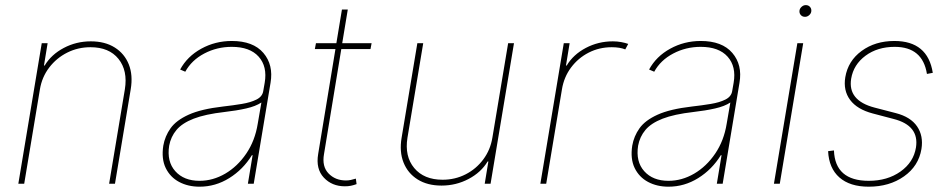

<svg xmlns="http://www.w3.org/2000/svg" viewBox="-20 -713 3683 745"><path d="M134.9 -366.5 73.9 0H51.1L142 -545.5H164.8L150.6 -458.8H153.4Q179 -501.4 227.5 -527Q275.9 -552.6 332.4 -552.6Q387.1 -552.6 425.1 -528.8Q463.1 -505 479.8 -463.1Q496.4 -421.2 487.2 -366.5L426.1 0H403.4L464.5 -366.5Q476.2 -438.9 439.8 -484.4Q403.4 -529.8 331 -529.8Q282.7 -529.8 240.9 -508.9Q199.2 -487.9 171 -451Q142.8 -414.1 134.9 -366.5Z M754.3 11.4Q709.5 11.4 674.9 -7.1Q640.3 -25.6 623 -61.1Q605.8 -96.6 613.6 -147.7Q620 -184.7 641.9 -215.4Q663.7 -246.1 711.8 -267.9Q759.9 -289.8 845.2 -299.7Q883.5 -304 918 -309.7Q952.4 -315.3 975.1 -326.7Q997.9 -338.1 1001.4 -359.4L1007.1 -392Q1017.8 -454.9 983.7 -493.1Q949.6 -531.2 879.3 -531.2Q821.7 -531.2 772.5 -505.3Q723.4 -479.4 698.9 -434.7L679 -443.2Q706.7 -494.3 761 -524.1Q815.3 -554 879.3 -554Q962.4 -554 1002 -507.6Q1041.5 -461.3 1029.8 -392L964.5 0H941.8L960.2 -110.8H957.4Q923.3 -55.4 869.7 -22Q816.1 11.4 754.3 11.4ZM754.3 -11.4Q806.1 -11.4 853.9 -39.2Q901.6 -67.1 935.5 -117Q969.5 -166.9 980.1 -233L994.3 -315.3Q971.9 -300.4 934.8 -292.1Q897.7 -283.7 850.9 -278.4Q776.3 -269.9 731.5 -252.5Q686.8 -235.1 664.8 -208.8Q642.8 -182.5 636.4 -147.7Q626.8 -85.9 660.2 -48.7Q693.5 -11.4 754.3 -11.4Z M1421.9 -545.5 1417.6 -522.7H1304.3L1237.2 -115.1Q1228.7 -67.1 1254.8 -40Q1280.9 -12.8 1322.4 -12.8Q1332 -12.8 1341.1 -14.7Q1350.1 -16.7 1360.8 -19.9L1363.6 1.4Q1351.9 5.7 1341.4 7.8Q1331 9.9 1318.2 9.9Q1268.1 9.9 1236.5 -23.8Q1204.9 -57.5 1214.5 -115.1L1281.6 -522.7H1201.7L1206 -545.5H1285.2L1306.8 -676.1H1329.5L1307.9 -545.5Z M1890.6 -179 1951.7 -545.5H1974.4L1883.5 0H1860.8L1875 -86.6H1872.2Q1846.6 -44 1798.1 -18.5Q1749.6 7.1 1693.2 7.1Q1638.5 7.1 1600.5 -16.7Q1562.5 -40.5 1545.8 -82.4Q1529.1 -124.3 1538.4 -179L1599.4 -545.5H1622.2L1561.1 -179Q1549.4 -106.5 1587.2 -61.1Q1625 -15.6 1697.4 -15.6Q1745.7 -15.6 1786.8 -36.6Q1827.8 -57.5 1855.3 -94.5Q1882.8 -131.4 1890.6 -179Z M2076.7 0 2167.6 -545.5H2190.3L2176.1 -458.8H2179Q2204.5 -501.4 2253 -527Q2301.5 -552.6 2358 -552.6Q2375 -552.6 2390.4 -549.7Q2405.9 -546.9 2417.6 -542.6L2406.2 -521.3Q2384.9 -529.8 2353.7 -529.8Q2305.4 -529.8 2264.4 -508.9Q2223.4 -487.9 2195.8 -451Q2168.3 -414.1 2160.5 -366.5L2099.4 0Z M2573.9 11.4Q2529.1 11.4 2494.5 -7.1Q2459.9 -25.6 2442.6 -61.1Q2425.4 -96.6 2433.2 -147.7Q2439.6 -184.7 2461.5 -215.4Q2483.3 -246.1 2531.4 -267.9Q2579.5 -289.8 2664.8 -299.7Q2703.1 -304 2737.6 -309.7Q2772 -315.3 2794.7 -326.7Q2817.5 -338.1 2821 -359.4L2826.7 -392Q2837.4 -454.9 2803.3 -493.1Q2769.2 -531.2 2698.9 -531.2Q2641.3 -531.2 2592.2 -505.3Q2543 -479.4 2518.5 -434.7L2498.6 -443.2Q2526.3 -494.3 2580.6 -524.1Q2634.9 -554 2698.9 -554Q2782 -554 2821.6 -507.6Q2861.2 -461.3 2849.4 -392L2784.1 0H2761.4L2779.8 -110.8H2777Q2742.9 -55.4 2689.3 -22Q2635.7 11.4 2573.9 11.4ZM2573.9 -11.4Q2625.7 -11.4 2673.5 -39.2Q2721.2 -67.1 2755.1 -117Q2789.1 -166.9 2799.7 -233L2813.9 -315.3Q2791.5 -300.4 2754.4 -292.1Q2717.3 -283.7 2670.5 -278.4Q2595.9 -269.9 2551.1 -252.5Q2506.4 -235.1 2484.4 -208.8Q2462.4 -182.5 2456 -147.7Q2446.4 -85.9 2479.8 -48.7Q2513.1 -11.4 2573.9 -11.4Z M2983 0 3073.9 -545.5H3096.6L3005.7 0ZM3103.7 -647.7Q3093 -647.7 3086.8 -655.2Q3080.6 -662.6 3082.4 -673.3Q3083.8 -680.8 3090.9 -687Q3098 -693.2 3106.5 -693.2Q3117.2 -693.2 3123.4 -685.7Q3129.6 -678.3 3127.8 -667.6Q3126.4 -659.8 3119.3 -653.8Q3112.2 -647.7 3103.7 -647.7Z M3599.4 -430.4 3576.7 -426.1Q3560 -531.2 3451.7 -531.2Q3384.9 -531.2 3338.4 -496.8Q3291.9 -462.4 3282.7 -407.7Q3268.8 -322.8 3373.6 -295.5L3456 -274.1Q3513.5 -259.2 3538.5 -222.5Q3563.6 -185.7 3555.4 -134.9Q3544.4 -68.5 3487.7 -28.6Q3431.1 11.4 3350.9 11.4Q3277.7 11.4 3237 -24.5Q3196.4 -60.4 3193.2 -126.4L3215.9 -129.3Q3220.2 -11.4 3350.9 -11.4Q3423.3 -11.4 3474.1 -47.4Q3524.9 -83.5 3534.1 -140.6Q3547.6 -225.9 3447.4 -251.4L3366.5 -272.7Q3305.8 -288.7 3278.6 -325.3Q3251.4 -361.9 3259.9 -413.4Q3270.6 -476.9 3323.3 -515.4Q3376.1 -554 3450.3 -554Q3579.9 -554 3599.4 -430.4Z"/></svg>

Font: Inter UI Thin
Style: Italic
Weight: 100
Italic angle: -9.39999°
Designer: Rasmus Andersson
Foundry: rsms
Version: 3.2;8d6f07862